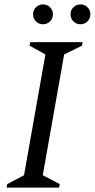

<svg xmlns="http://www.w3.org/2000/svg" viewBox="-20 -851 430 871"><path d="M10 0 13 -16 89 -56 186 -604 114 -644 117 -660H355L352 -644L271 -604L174 -56L251 -16L248 0ZM175 -741Q156 -741 143 -754Q130 -767 130 -786Q130 -805 143 -818Q156 -831 175 -831Q194 -831 207 -818Q220 -805 220 -786Q220 -767 207 -754Q194 -741 175 -741ZM345 -741Q326 -741 313 -754Q300 -767 300 -786Q300 -805 313 -818Q326 -831 345 -831Q364 -831 377 -818Q390 -805 390 -786Q390 -767 377 -754Q364 -741 345 -741Z"/></svg>

Font: Spectral SC
Style: Italic
Weight: 400
Italic angle: -10°
Designer: Jean-Baptiste Levee
Foundry: Production Type
Version: Version 2.001